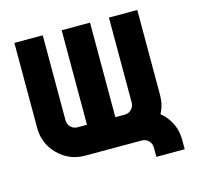

<svg xmlns="http://www.w3.org/2000/svg" viewBox="-106 -748 993 958"><g transform="rotate(-15 390.5 -269.0)"><path d="M660.6 -102.5Q668.5 -96.2 675.3 -89.4Q732.4 -32.2 732.4 48.8V97.7H585.9V48.8Q585.9 28.8 571.5 14.4Q557.1 0 537.1 0H244.1Q163.1 0 106 -57.1Q48.8 -114.3 48.8 -195.3V-634.8H195.3V-195.3Q195.3 -175.3 209.7 -160.9Q224.1 -146.5 244.1 -146.5H293V-634.8H439.5V-146.5H488.3Q508.3 -146.5 522.7 -160.9Q537.1 -175.3 537.1 -195.3V-634.8H683.6V-195.3Q683.6 -144 660.6 -102.5Z"/></g></svg>

Font: Audex
Style: Regular
Weight: 400
Designer: GGBotNet
Foundry: GGBotNet
Version: 1.00